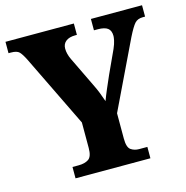

<svg xmlns="http://www.w3.org/2000/svg" viewBox="-105 -814 887 914"><g transform="rotate(-15 338.0 -357.0)"><path d="M156 0V-56H186Q217 -56 235.5 -68.5Q254 -81 254 -123V-249L81 -605Q66 -635 54.5 -646.5Q43 -658 14 -658H2V-714H339V-658H331Q301 -658 284.5 -645Q268 -632 268 -609Q268 -583 282 -554L351 -411Q365 -383 373 -362Q381 -341 389 -318Q398 -343 411 -373Q424 -403 438 -435L490 -548Q500 -571 503 -586.5Q506 -602 506 -608Q506 -635 490.5 -646.5Q475 -658 442 -658H423V-714H675V-658H664Q638 -658 624 -642.5Q610 -627 587 -581L427 -248V-123Q427 -80 444 -68Q461 -56 484 -56H525V0Z"/></g></svg>

Font: Noto Serif SemiCondensed ExtraBold
Style: Regular
Weight: 800
Width: 4
Designer: Monotype Design Team
Foundry: Monotype Imaging Inc.
Version: Version 2.015